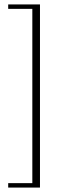

<svg xmlns="http://www.w3.org/2000/svg" viewBox="-20 -720 296 867"><path d="M160.5 -700V127H17V107H126V-680H17V-700Z"/></svg>

Font: Newsreader 16pt ExtraLight
Style: Regular
Weight: 275
Designer: Hugues Gentile
Foundry: Production Type
Version: Version 1.003; ttfautohint (v1.8.3)